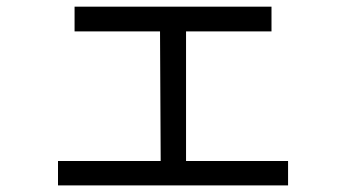

<svg xmlns="http://www.w3.org/2000/svg" viewBox="-20 -523 1040 577"><path d="M154.3 34.2V-39.1H462.9L460.9 -428.7H204.1V-502.9H795.9V-428.7H539.1V-39.1H845.7V34.2Z"/></svg>

Font: GenEi M Gothic v2 Regular
Style: Regular
Weight: 400
Version: Version 2.0